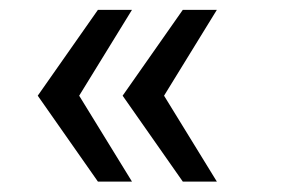

<svg xmlns="http://www.w3.org/2000/svg" viewBox="-20 -416 566 380"><path d="M341.8 -56.6 222.7 -226.6 341.8 -396.5H409.2L304.7 -226.6L409.2 -56.6ZM173.8 -56.6 54.7 -226.6 173.8 -396.5H241.2L136.7 -226.6L241.2 -56.6Z"/></svg>

Font: Padauk
Style: Regular
Weight: 400
Designer: Debbi Hosken, Becca Hirsbrunner Spalinger
Foundry: SIL International
Version: Version 5.003